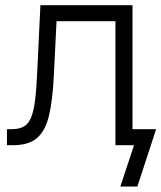

<svg xmlns="http://www.w3.org/2000/svg" viewBox="-20 -549 610 726"><path d="M6.3 0V-60.5H23.4Q51.8 -60.5 69.3 -70.1Q86.9 -79.6 97.2 -103.8Q107.4 -127.9 112.8 -171.6Q118.2 -215.3 121.1 -284.2L132.8 -529.3H481V0H416.5V-468.8H193.8L183.6 -263.7Q179.2 -173.3 166 -115Q152.8 -56.6 121.3 -28.3Q89.8 0 29.8 0ZM435.1 156.2 486.8 0H445.3V-60.5H570.3L499.5 156.2Z"/></svg>

Font: Inter 24pt Light
Style: Regular
Weight: 300
Designer: Rasmus Andersson
Foundry: rsms
Version: Version 4.001;git-66647c0bb